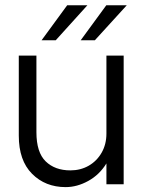

<svg xmlns="http://www.w3.org/2000/svg" viewBox="-20 -716 554 746"><path d="M472.5 -695.5 348.5 -559.5H293.5L393 -695.5ZM319.5 -695.5 196.5 -559.5H141.5L241 -695.5ZM121.5 -202.5Q121.5 -124 157.5 -89Q193.5 -54 253.5 -54Q293 -54 324.8 -72.2Q356.5 -90.5 375 -123Q393.5 -155.5 393.5 -197V-500H460.5V0H393.5V-81Q366.5 -37 323 -13Q279.5 11 235 11Q156 11 104.5 -40.8Q53 -92.5 53 -189V-500H121.5Z"/></svg>

Font: Overused Grotesk Book
Style: Regular
Weight: 375
Version: Version 0.004